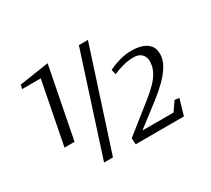

<svg xmlns="http://www.w3.org/2000/svg" viewBox="-119 -805 1108 1010"><g transform="rotate(-30 434.5 -300.5)"><path d="M254 0 448 -601H503L308 0ZM113 -172 187 -550H74L79 -574L258 -601L174 -172ZM446 0 444 -38 619 -177Q653 -204 677.5 -230Q702 -256 715.5 -283.5Q729 -311 729 -342Q729 -369 712 -385.5Q695 -402 665 -402Q634 -402 602.5 -394Q571 -386 539 -372L532 -402Q562 -417 599 -427.5Q636 -438 673 -438Q705 -438 732.5 -429.5Q760 -421 777.5 -401.5Q795 -382 795 -348Q795 -312 773.5 -277Q752 -242 719 -210Q686 -178 651 -151L513 -45H702L740 -100L767 -96L739 0Z"/></g></svg>

Font: Manuale Light
Style: Italic
Weight: 300
Italic angle: -11°
Version: Version 1.002